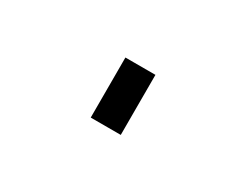

<svg xmlns="http://www.w3.org/2000/svg" viewBox="-34 -88 568 443"><g transform="rotate(30 250.0 134.0)"><path d="M210 214V54H290V214Z"/></g></svg>

Font: Iosevka SS01
Style: Regular
Weight: 400
Monospace: yes
Designer: Belleve Invis
Foundry: Belleve Invis
Version: 2.3.3; ttfautohint (v1.8.3)